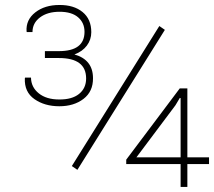

<svg xmlns="http://www.w3.org/2000/svg" viewBox="-20 -742 850 762"><path d="M287.1 -67.9 265.1 -83 612.3 -638.7 634.3 -623.5ZM696.8 -117.7V-352.5L693.8 -353.5L676.3 -324.2L521.5 -117.7ZM723.6 -117.7H809.6V-90.8H723.6V0H696.8V-90.8H481V-108.4L693.4 -391.1H723.6ZM321.8 -430.7Q321.8 -511.7 213.9 -511.7H158.2V-539.1H213.9Q315.4 -539.1 315.4 -615.7Q315.4 -651.4 290 -673.3Q264.6 -695.3 216.3 -695.3Q168.5 -695.3 138.7 -672.9Q108.9 -650.4 108.9 -614.7H86.4L85.4 -617.7Q82.5 -663.6 120.1 -692.9Q157.7 -722.2 215.3 -722.2Q272.9 -722.7 307.6 -694.3Q342.3 -666 342.3 -614.3Q342.3 -584.5 324.7 -561Q307.1 -537.6 275.4 -525.9Q349.1 -504.9 349.1 -431.6Q349.6 -378.9 311.5 -349.6Q273.4 -320.3 215.3 -320.3Q157.2 -320.3 116.7 -348.6Q76.2 -377 78.6 -431.2L79.6 -434.1H103Q103.5 -396 133.8 -371.6Q164.1 -347.2 214.8 -347.2Q265.6 -346.7 293.5 -369.1Q321.8 -391.6 321.8 -430.7Z"/></svg>

Font: Roboto-Thin
Style: Regular
Weight: 250
Designer: Google
Version: Version 1.100141; 2013; ttfautohint (v0.94.14-c901) -l 8 -r 